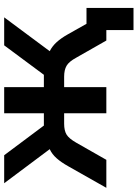

<svg xmlns="http://www.w3.org/2000/svg" viewBox="104 -639 659 919"><g transform="rotate(-90 433.5 -179.5)"><path d="M-6 0 97 -182Q116 -216 135.5 -238Q155 -260 179 -271L16 -489H150L292 -299H351V-489H476V-299H535L676 -489H810L648 -271Q672 -259 691.5 -237.5Q711 -216 730 -182L779 -95H855V130H749V0H699L617 -144Q598 -179 578 -190.5Q558 -202 526 -202H476V0H351V-202H301Q268 -202 249 -190.5Q230 -179 210 -144L128 0Z"/></g></svg>

Font: Nunito Sans
Style: Bold
Weight: 700
Designer: Vernon Adams
Foundry: Vernon Adams
Version: Version 3.101; ttfautohint (v1.8.4.7-5d5b);gftools[0.9.27]